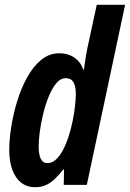

<svg xmlns="http://www.w3.org/2000/svg" viewBox="-20 -780 548 810"><path d="M127.9 9.8Q94.2 9.8 69.8 -9Q45.4 -27.8 32.2 -63.2Q19 -98.6 19 -147.9Q19 -190.4 27.3 -243.9Q35.6 -297.4 52.2 -352.1Q68.8 -406.7 94 -452.6Q119.1 -498.5 153.1 -526.9Q187 -555.2 230 -555.2Q252.9 -555.2 272.7 -547.9Q292.5 -540.5 307.6 -525.4Q322.8 -510.3 331.1 -486.8H334Q336.4 -504.9 339.1 -521.7Q341.8 -538.6 344.2 -553.2Q346.7 -567.9 349.1 -579.1L388.2 -759.8H507.8L346.2 0H249L250 -64.9H247.1Q228 -41 210.4 -24.4Q192.9 -7.8 173.3 1Q153.8 9.8 127.9 9.8ZM179.2 -91.8Q199.7 -91.8 216.6 -107.4Q233.4 -123 246.8 -149.2Q260.3 -175.3 270.3 -207Q280.3 -238.8 286.9 -271.7Q293.5 -304.7 296.6 -334Q299.8 -363.3 299.8 -383.8Q299.8 -417 289.6 -433.6Q279.3 -450.2 257.8 -450.2Q235.4 -450.2 217.3 -428.5Q199.2 -406.7 185.3 -372.3Q171.4 -337.9 161.9 -298.6Q152.3 -259.3 147.7 -223.1Q143.1 -187 143.1 -163.1Q143.1 -127.9 152.1 -109.9Q161.1 -91.8 179.2 -91.8Z"/></svg>

Font: Open Sans Condensed
Style: Italic
Weight: 400
Width: 3
Italic angle: -12°
Designer: Monotype Design Team
Foundry: Monotype Imaging Inc.
Version: Version 3.000